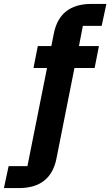

<svg xmlns="http://www.w3.org/2000/svg" viewBox="-107 -760 563 980"><path d="M273 -413H376L398 -525H296L316 -628H412L436 -740H360C251 -740 188 -689 168 -590L155 -525H86L64 -413H133L33 88H-63L-87 200H-11C98 200 161 149 181 50Z"/></svg>

Font: Braiins Sans
Style: Bold Italic
Weight: 700
Italic angle: -11.31°
Designer: Mike Abbink, Paul van der Laan, Pieter van Rosmalen, Jiri Chlebus, Lubos Buracinsky
Foundry: Bold Monday, Sudetype
Version: Version 1.000;hotconv 1.0.109;makeotfexe 2.5.65596